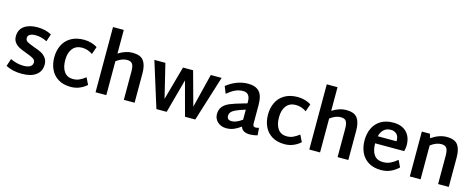

<svg xmlns="http://www.w3.org/2000/svg" viewBox="-35 -1530 5629 2275"><g transform="rotate(15 2779.0 -392.5)"><path d="M44 -29 74 -121Q153 -82 238 -82Q287 -82 316.5 -99.5Q346 -117 346 -152Q346 -181 318.5 -198Q291 -215 232 -236Q177 -256 142.5 -273Q108 -290 83.5 -320.5Q59 -351 59 -396Q59 -479 119 -522.5Q179 -566 281 -566Q328 -566 373.5 -555.5Q419 -545 454 -525L424 -433Q354 -469 284 -469Q240 -469 214.5 -454.5Q189 -440 189 -410Q189 -381 215 -365.5Q241 -350 300 -329Q356 -310 390.5 -292.5Q425 -275 450.5 -242.5Q476 -210 476 -160Q476 -78 414.5 -31.5Q353 15 240 15Q127 15 44 -29Z M563 -275Q563 -355 594 -421Q625 -487 690.5 -526.5Q756 -566 854 -566Q898 -566 943 -553Q988 -540 1016 -519L984 -427Q923 -469 854 -469Q779 -469 738 -417.5Q697 -366 697 -276Q697 -185 734.5 -133.5Q772 -82 841 -82Q885 -82 920.5 -98Q956 -114 994 -144L1035 -61Q1000 -28 950 -6.5Q900 15 841 15Q749 15 686.5 -23.5Q624 -62 593.5 -127.5Q563 -193 563 -275Z M1622 -362V0H1490V-347Q1490 -413 1471.5 -440Q1453 -467 1406 -467Q1343 -467 1275 -416V0H1143V-800H1275V-510Q1363 -566 1446 -566Q1546 -566 1584 -513.5Q1622 -461 1622 -362Z M2542 -551 2368 6H2242L2130 -410L2017 6H1891L1717 -551H1852L1953 -136L2068 -551H2192L2306 -135L2409 -551Z M3130 -4Q3086 9 3039 10Q2995 10 2965.5 -5Q2936 -20 2924 -56Q2880 -23 2838 -6Q2796 11 2749 11Q2683 11 2641 -27.5Q2599 -66 2599 -123Q2599 -180 2629 -216Q2659 -252 2712.5 -274Q2766 -296 2864 -324L2916 -339V-361Q2916 -412 2894.5 -439.5Q2873 -467 2829 -467Q2783 -467 2738.5 -448Q2694 -429 2637 -381L2602 -468Q2727 -566 2866 -566Q2957 -566 3002.5 -517.5Q3048 -469 3048 -354V-128Q3048 -106 3056 -96.5Q3064 -87 3083 -87Q3102 -87 3123 -95ZM2789 -86Q2818 -86 2848 -99Q2878 -112 2916 -138V-262L2880 -250Q2795 -222 2763 -198Q2731 -174 2731 -138Q2731 -86 2789 -86Z M3185 -275Q3185 -355 3216 -421Q3247 -487 3312.5 -526.5Q3378 -566 3476 -566Q3520 -566 3565 -553Q3610 -540 3638 -519L3606 -427Q3545 -469 3476 -469Q3401 -469 3360 -417.5Q3319 -366 3319 -276Q3319 -185 3356.5 -133.5Q3394 -82 3463 -82Q3507 -82 3542.5 -98Q3578 -114 3616 -144L3657 -61Q3622 -28 3572 -6.5Q3522 15 3463 15Q3371 15 3308.5 -23.5Q3246 -62 3215.5 -127.5Q3185 -193 3185 -275Z M4244 -362V0H4112V-347Q4112 -413 4093.5 -440Q4075 -467 4028 -467Q3965 -467 3897 -416V0H3765V-800H3897V-510Q3985 -566 4068 -566Q4168 -566 4206 -513.5Q4244 -461 4244 -362Z M4819 -156 4859 -73Q4811 -29 4760.5 -7Q4710 15 4646 15Q4554 15 4492 -23.5Q4430 -62 4399.5 -127.5Q4369 -193 4369 -275Q4369 -359 4400 -424.5Q4431 -490 4493 -528Q4555 -566 4646 -566Q4749 -566 4807.5 -508.5Q4866 -451 4867 -347Q4867 -314 4856 -273H4499Q4500 -181 4536 -131.5Q4572 -82 4647 -82Q4695 -82 4735.5 -101Q4776 -120 4819 -156ZM4508 -362H4738V-374Q4738 -423 4710.5 -449.5Q4683 -476 4640 -476Q4587 -476 4554 -445.5Q4521 -415 4508 -362Z M5476 -362V0H5345V-347Q5345 -413 5326.5 -440Q5308 -467 5261 -467Q5198 -467 5130 -416V0H4998V-551H5097L5113 -500Q5209 -566 5301 -566Q5401 -566 5438.5 -513.5Q5476 -461 5476 -362Z"/></g></svg>

Font: MartelSansBold
Style: Bold
Weight: 700
Designer: Dan Reynolds and Mathieu Réguer
Foundry: Dan Reynolds and Mathieu Réguer
Version: Version 1.002; ttfautohint (v1.1) -l 5 -r 5 -G 72 -x 0 -D la